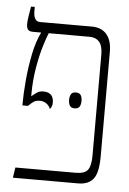

<svg xmlns="http://www.w3.org/2000/svg" viewBox="-49 -684 486 722"><g transform="rotate(5 194.0 -323.5)"><path d="M27 0 33 -39H260Q295 -39 306.5 -55Q318 -71 318 -108V-490Q318 -523 305 -538Q292 -553 269 -553H114Q108 -540 97 -504.5Q86 -469 77.5 -420Q69 -371 69 -318V-311Q81 -321 90 -327Q99 -333 113 -333Q152 -333 152 -294Q152 -280 143 -269Q140 -280 129 -288.5Q118 -297 103 -297Q88 -297 79 -290.5Q70 -284 60 -274H39V-279Q39 -318 43.5 -369Q48 -420 58 -469Q68 -518 85 -552V-553H55Q40 -553 35 -560Q30 -567 30 -580Q30 -592 33 -611Q36 -630 39 -647H53V-631Q53 -592 78 -592H273Q310 -592 329.5 -569Q349 -546 349 -504V-109Q349 -47 330.5 -23.5Q312 0 273 0ZM212 -310Q212 -323 217 -331.5Q222 -340 235 -340Q249 -340 254 -331.5Q259 -323 259 -310Q259 -297 254 -288.5Q249 -280 235 -280Q222 -280 217 -288.5Q212 -297 212 -310Z"/></g></svg>

Font: Noto Serif Hebrew ExtraCondensed ExtraLight
Style: Regular
Weight: 200
Width: 2
Designer: Monotype Design Team
Foundry: Monotype Imaging Inc.
Version: Version 2.004; ttfautohint (v1.8.4.7-5d5b)